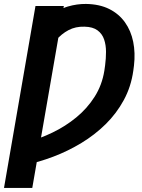

<svg xmlns="http://www.w3.org/2000/svg" viewBox="-45 -741 714 965"><path d="M275.9 -710.9 117.2 203.6H-24.9L133.3 -710.9ZM76.2 89.4 88.9 -25.9Q154.8 -43.9 219.2 -75Q283.7 -106 338.4 -150.9Q393.1 -195.8 430.4 -254.4Q467.8 -313 479.5 -385.7L483.4 -413.6Q487.8 -446.8 487.8 -480.7Q487.8 -514.6 478.3 -542.7Q468.8 -570.8 445.3 -588.4Q421.9 -606 379.9 -606.9Q335 -608.4 299.1 -589.4Q263.2 -570.3 236.6 -538.3Q210 -506.3 193.4 -468.3L219.2 -659.7Q250 -694.8 296.1 -708.3Q342.3 -721.7 387.2 -721.2Q455.1 -720.2 503.9 -695.8Q552.7 -671.4 583 -628.9Q613.3 -586.4 624.5 -530.8Q635.7 -475.1 628.4 -411.6L625 -385.7Q613.8 -305.2 577.1 -237.8Q540.5 -170.4 485.8 -116.7Q431.2 -63 363.8 -22.2Q296.4 18.6 222.9 46.4Q149.4 74.2 76.2 89.4Z"/></svg>

Font: Roboto
Style: Bold Italic
Weight: 700
Italic angle: -12°
Designer: Christian Robertson
Foundry: Google
Version: Version 3.0